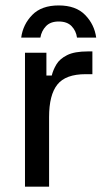

<svg xmlns="http://www.w3.org/2000/svg" viewBox="-20 -697 390 717"><path d="M73.3 0V-500H153.3V-415H173.3Q178.3 -435.8 190.8 -456.7Q203.3 -477.5 230.8 -491.2Q258.3 -505 308.3 -505H325V-420H300Q225 -420 194.2 -381.2Q163.3 -342.5 163.3 -260V0ZM59.2 -556.7Q65.8 -605.8 100.4 -641.2Q135 -676.7 199.2 -676.7Q263.3 -676.7 297.9 -641.2Q332.5 -605.8 339.2 -556.7H267.5Q264.2 -581.7 247.5 -599.2Q230.8 -616.7 199.2 -616.7Q168.3 -616.7 151.7 -599.2Q135 -581.7 130.8 -556.7Z"/></svg>

Font: Familjen Grotesk GF
Style: Regular
Weight: 400
Designer: Anders Wikstroem, Jonas Baeckman, Matilda Gysing, Kristian Moeller
Foundry: Familjen STHLM AB
Version: Version 2.000; Beta; Release 4; Build 6